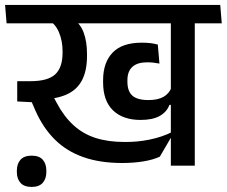

<svg xmlns="http://www.w3.org/2000/svg" viewBox="-34 -654 896 758"><path d="M735 -587.5H640.5V0H735ZM594 -562H841.5L835.5 -634.5H588ZM-8 -562H791L785 -634.5H-14ZM309.5 -441Q309.5 -489 296.5 -524.8Q283.5 -560.5 253.5 -580H150.5Q184 -561.5 198.5 -527.2Q213 -493 213 -452V-446Q213 -387.5 184 -360.5Q155 -333.5 86 -333.5H34L77 -261L124.5 -261.5Q187 -262.5 228 -280.5Q269 -298.5 289.2 -336.2Q309.5 -374 309.5 -434ZM597 -35.5 646 -119.5V-133Q604.5 -112.5 556.2 -102.8Q508 -93 458 -93.5Q392.5 -93.5 343 -109.5Q293.5 -125.5 256 -159.8Q218.5 -194 189.5 -248.5L169.5 -286L34 -333.5V-253.5L91.5 -250.5L106 -217Q136.5 -148.5 182.8 -102.8Q229 -57 294.8 -33.8Q360.5 -10.5 448.5 -10.5Q493.5 -10.5 531.8 -16.8Q570 -23 597 -35.5ZM521 -180.5Q568.5 -180.5 596.5 -196.2Q624.5 -212 635 -240H646.5L643.5 -309.5Q633.5 -284 611.2 -271.5Q589 -259 552 -259Q508 -259 488.5 -276.5Q469 -294 469 -331.5V-337Q469 -372.5 488.8 -390.2Q508.5 -408 546.5 -408Q559 -408 570.8 -406.8Q582.5 -405.5 595.5 -403L589 -478Q575 -482 559.5 -483.8Q544 -485.5 525.5 -485.5Q448 -485.5 410.5 -446.2Q373 -407 373 -337V-329Q373 -256 412.2 -218.2Q451.5 -180.5 521 -180.5ZM91 84Q120 84 134.5 68Q149 52 149 24.5Q149 24 149 22.5Q149 21 149 20.5Q149 -7.5 134.8 -23.5Q120.5 -39.5 91 -39.5Q61.5 -39.5 47 -23.5Q32.5 -7.5 32.5 20.5Q32.5 21 32.5 22.5Q32.5 24 32.5 24.5Q32.5 52 47 68Q61.5 84 91 84Z"/></svg>

Font: Anek Devanagari Medium Medium
Style: Regular
Weight: 500
Version: Version 1.003